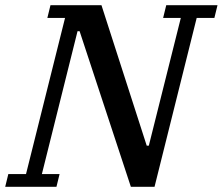

<svg xmlns="http://www.w3.org/2000/svg" viewBox="-46 -718 856 738"><path d="M-14 -49H54L204 -649H136L148 -698H344L518 -158H526L649 -649H581L593 -698H790L778 -649H710L548 0H457L260 -598H252L115 -49H183L171 0H-26Z"/></svg>

Font: IBM Plex Serif Medm
Style: Italic
Weight: 500
Italic angle: -14°
Designer: Mike Abbink, Paul van der Laan, Pieter van Rosmalen
Foundry: Bold Monday
Version: Version 3.001